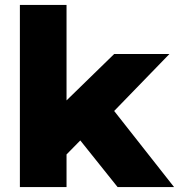

<svg xmlns="http://www.w3.org/2000/svg" viewBox="-20 -762 729 782"><path d="M307 -190 251 -133V0H61V-742H251V-353L445 -542H670L445 -310L689 0H459Z"/></svg>

Font: Montserrat Alternates ExtraBold
Style: Regular
Weight: 800
Designer: Julieta Ulanovsky
Foundry: Julieta Ulanovsky
Version: Version 7.200